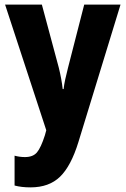

<svg xmlns="http://www.w3.org/2000/svg" viewBox="-20 -570 543 830"><path d="M2 -550H161L234 -278Q240 -254 244.5 -229.5Q249 -205 251 -185H255Q257 -204 262 -227Q267 -250 274 -277L344 -550H501L319 44Q287 148 239.5 194Q192 240 112 240Q92 240 75 238Q58 236 43 232V103Q65 109 88 109Q123 109 140 88.5Q157 68 174 15L180 -7Z"/></svg>

Font: Noto Sans Hebrew Condensed ExtraBold
Style: Regular
Weight: 800
Width: 3
Designer: Monotype Design Team
Foundry: Monotype Imaging Inc.
Version: Version 2.004; ttfautohint (v1.8.4.7-5d5b)